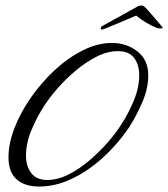

<svg xmlns="http://www.w3.org/2000/svg" viewBox="-20 -677 615 702"><path d="M122 5Q70 5 40.5 -21.5Q11 -48 11 -102Q11 -152 33 -209Q55 -266 93.5 -321Q132 -376 180.5 -421Q229 -466 283 -493Q337 -520 389 -520Q443 -520 482.5 -489Q522 -458 522 -402Q522 -353 500.5 -303.5Q479 -254 453 -213Q427 -174 391 -135Q355 -96 312 -64.5Q269 -33 221 -14Q173 5 122 5ZM153 -19Q191 -19 230.5 -39Q270 -59 307 -90.5Q344 -122 374 -156.5Q404 -191 423 -221Q448 -259 468.5 -307.5Q489 -356 489 -402Q489 -440 470.5 -465Q452 -490 411 -490Q373 -490 333.5 -470Q294 -450 257 -419Q220 -388 190 -353.5Q160 -319 141 -289Q116 -251 95.5 -202.5Q75 -154 75 -108Q75 -70 94 -44.5Q113 -19 153 -19ZM353 -569Q348 -569 348 -573Q348 -575 349.5 -578Q351 -581 358 -584Q363 -587 380.5 -596.5Q398 -606 418.5 -617.5Q439 -629 456.5 -638.5Q474 -648 479 -651Q484 -655 490 -656Q492 -656 493.5 -656.5Q495 -657 496 -657Q503 -657 507 -653.5Q511 -650 515 -646Q526 -634 537.5 -620.5Q549 -607 561 -593Q565 -589 570 -582.5Q575 -576 575 -575Q573 -573 568 -573Q564 -573 559 -573.5Q554 -574 549 -577Q537 -581 515 -594Q493 -607 478 -620Q453 -609 425 -597.5Q397 -586 378 -578Q370 -575 363 -572Q356 -569 353 -569Z"/></svg>

Font: Caramel
Style: Regular
Weight: 400
Designer: Robert E. Leuschke
Foundry: Robert E. Leuschke
Version: Version 1.010